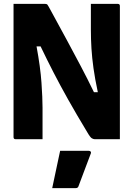

<svg xmlns="http://www.w3.org/2000/svg" viewBox="-20 -720 690 993"><path d="M200 0H61Q50 0 50 -11V-700H213Q222 -700 225.5 -695.5Q229 -691 243 -665Q290 -579 327.5 -509.5Q365 -440 398.5 -376.5Q432 -313 466 -243H486Q471 -313 463.5 -367Q456 -421 453 -469Q450 -517 450 -567V-700H589Q600 -700 600 -689V0H470Q464 0 455.5 -4.5Q447 -9 432 -35Q374 -131 332.5 -205Q291 -279 257 -345Q223 -411 190 -480H169Q189 -372 194.5 -292.5Q200 -213 200 -163ZM291 60H439Q445 60 448.5 63.5Q452 67 450 73Q434 116 418.5 156.5Q403 197 386 243Q385 247 381.5 250Q378 253 371 253H250Q261 203 271 154Q281 105 291 60Z"/></svg>

Font: Recursive Sn Lnr St XBd
Style: Regular
Weight: 800
Version: Version 1.079;hotconv 1.0.112;makeotfexe 2.5.65598; ttfautoh